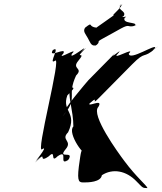

<svg xmlns="http://www.w3.org/2000/svg" viewBox="-20 -936 830 984"><path d="M430 -741C441 -723 445 -699 469 -703C496 -717 446 -689 472 -703C501 -727 467 -717 506 -738C533 -752 574 -776 600 -790C648 -816 630 -793 672 -804C699 -818 647 -793 673 -807C683 -824 604 -813 619 -845C646 -859 588 -840 614 -854C631 -882 572 -884 602 -912C629 -926 572 -898 598 -912C621 -913 551 -856 561 -858C588 -872 447 -778 473 -792C488 -797 466 -790 449 -803C441 -815 440 -812 416 -794C403 -775 420 -760 430 -741ZM618 -110C584 -155 444 -348 484 -388C515 -439 412 -375 444 -413C481 -455 402 -373 444 -410C492 -453 439 -385 489 -436C529 -476 617 -566 657 -606C730 -680 709 -630 777 -688C820 -724 735 -650 775 -690C784 -717 643 -621 640 -661C680 -701 544 -621 584 -661C619 -701 531 -621 570 -664L433 -525C425 -516 292 -361 309 -356C349 -396 277 -311 312 -354C380 -437 321 -444 370 -549C410 -589 345 -581 381 -624C427 -679 358 -629 409 -678C449 -718 367 -641 407 -681C435 -713 327 -621 349 -661C389 -701 264 -621 304 -661C327 -701 220 -632 252 -681C292 -721 209 -638 249 -678C296 -710 224 -601 261 -624C301 -664 157 -132 197 -172C234 -195 142 -87 171 -118C211 -158 132 -75 172 -115C222 -165 172 -95 230 -135C270 -175 235 -95 275 -135C333 -175 279 -84 327 -115C367 -155 291 -78 331 -118C362 -168 271 -117 317 -172C353 -215 289 -218 329 -258C378 -362 295 -363 325 -447C365 -487 363 -488 339 -488C326 -444 356 -370 356 -288C322 -253 420 -119 425 -154C432 -185 435 -174 414 -171C395 -171 396 -167 384 -82C374 0 387 -1 411 -1C431 -1 497 -2 502 -38C557 -74 627 -62 680 -6C712 26 709 28 736 28C730 12 679 -28 618 -110Z"/></svg>

Font: Hussar Przerywany
Style: Obl
Weight: 400
Foundry: Cannot Into Space Fonts
Version: Version 0.982